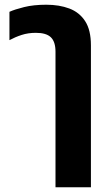

<svg xmlns="http://www.w3.org/2000/svg" viewBox="-20 -581 475 813"><path d="M215 212V-100H365V212ZM215 0V-362Q215 -404 195.5 -423Q176 -442 132 -442Q99 -442 71.5 -433Q44 -424 20 -411V-531Q42 -541 82 -551Q122 -561 176 -561Q231 -561 273.5 -545Q316 -529 340.5 -491.5Q365 -454 365 -389V0Z"/></svg>

Font: Farlight84_Sys_V01
Style: Bold
Weight: 700
Designer: Monotype Design Team, Nadine Chahine and Nizar Qandah
Foundry: Monotype Imaging Inc.
Version: Version 2.004;October 31, 2024;FontCreator 14.0.0.2814 64-bi